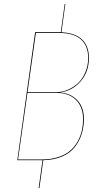

<svg xmlns="http://www.w3.org/2000/svg" viewBox="-20 -826 521 990"><path d="M288.6 -349.1Q344.7 -345.2 378.7 -309.3Q412.6 -273.4 412.6 -212.9Q412.6 -171.9 401.4 -135.7Q390.1 -99.6 366.7 -68.8Q343.3 -38.1 301.3 -19.5Q259.3 -1 203.1 0L183.1 144H179.2L199.2 0H195.8H69.3L161.1 -660.2H282.7H293.5L313.5 -805.7H316.9L296.9 -659.7Q367.7 -656.2 403.1 -622.3Q438.5 -588.4 438.5 -527.3Q438.5 -455.1 395 -405.8Q351.6 -356.4 288.6 -349.1ZM165 -656.2 122.1 -351.1H273.9Q301.3 -351.1 329.1 -362.8Q356.9 -374.5 380.6 -395.8Q404.3 -417 419.4 -451.7Q434.6 -486.3 434.6 -527.3Q434.6 -589.8 397 -623Q359.4 -656.2 283.7 -656.2ZM197.3 -3.9Q243.2 -3.9 279.8 -15.9Q316.4 -27.8 340.1 -47.6Q363.8 -67.4 379.4 -94.7Q395 -122.1 401.6 -151.4Q408.2 -180.7 408.2 -212.9Q408.2 -274.4 371.6 -310.8Q335 -347.2 270.5 -347.2H121.6L73.2 -3.9Z"/></svg>

Font: Fira Sans Compressed Four
Style: Italic
Weight: 100
Width: 3
Italic angle: -8°
Designer: Carrois Corporate & Edenspiekermann AG
Foundry: Carrois Corporate GbR & Edenspiekermann AG
Version: Version 4.203;PS 004.203;hotconv 1.0.88;makeotf.lib2.5.64775